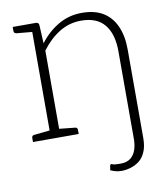

<svg xmlns="http://www.w3.org/2000/svg" viewBox="-79 -566 671 815"><g transform="rotate(-10 256.5 -159.0)"><path d="M108 0V-496H130Q142 -496 143 -484L147 -405Q181 -450 227 -477Q273 -504 329 -504Q385 -504 421 -481.5Q457 -459 475.5 -417Q494 -375 494 -317V0H454V-317Q454 -391 421 -431.5Q388 -472 320 -472Q269 -472 226 -445.5Q183 -419 149 -373V0ZM380 186Q364 186 352.5 182.5Q341 179 332 175L335 156Q338 147 345 151Q352 155 378 155Q408 155 424 142Q440 129 447 108Q454 87 454 62V-41H494V64Q494 100 483.5 124Q473 148 456 161Q439 174 418.5 180Q398 186 380 186ZM30 0V-18Q30 -23 33 -26Q36 -29 40 -29L116 -37L121 0ZM136 0 140 -37 217 -29Q221 -29 224 -26Q227 -23 227 -18V0ZM121 -496 116 -460 40 -467Q36 -468 33 -470.5Q30 -473 30 -478V-496Z"/></g></svg>

Font: Aleo ExtraLight
Style: Regular
Weight: 250
Designer: Alessio Laiso
Foundry: Alessio Laiso
Version: Version 2.001;gftools[0.9.29]